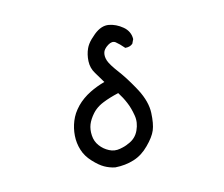

<svg xmlns="http://www.w3.org/2000/svg" viewBox="-105 -872 1210 1035"><g transform="rotate(-15 500.0 -354.5)"><path d="M416 21.5Q385.7 15.1 359.4 0.2Q333 -14.6 302.2 -47.9Q271 -81.1 259.3 -119.6Q247.1 -158.7 250 -199.7Q252.9 -240.7 268.1 -278.3Q272 -288.1 276.9 -297.4Q281.7 -306.6 287.6 -315.7Q293.5 -324.7 300.8 -333.5Q308.1 -342.3 315.9 -350.6Q332.5 -367.7 352.1 -381.6Q371.6 -395.5 394 -406.7Q434.6 -426.8 478.5 -438.5Q468.8 -455.1 459.7 -470Q450.7 -484.9 442.4 -499Q432.6 -514.6 428.2 -532.2Q423.8 -549.8 424.8 -568.8Q426.8 -606 440.9 -636.7Q445.8 -647.5 453.6 -658.2Q461.4 -668.9 472.4 -679.7Q483.4 -690.4 497.1 -701.7Q540.5 -736.8 581.1 -729.5Q620.6 -722.2 654.8 -693.8Q671.9 -679.7 680.4 -661.6Q689 -643.6 688.5 -623V-621.6L688 -620.6L678.2 -600.1L677.7 -599.1L676.8 -598.1Q668.9 -591.3 658.9 -588.6Q648.9 -585.9 637.2 -586.9H634.8L633.3 -588.9Q622.6 -601.6 612.5 -611.6Q602.5 -621.6 592.8 -629.4Q575.7 -642.1 550.3 -626.5Q523.4 -609.4 519 -590.3Q513.7 -570.3 521.5 -546.4Q529.8 -521.5 568.4 -470.2Q574.7 -461.4 581.3 -452.4Q587.9 -443.4 594.2 -433.3Q600.6 -423.3 606.9 -413.1Q613.3 -402.8 619.6 -392.1Q626 -381.3 632.3 -369.9Q638.7 -358.4 645 -346.7Q682.6 -273.9 679.7 -212.4Q676.8 -151.9 662.6 -118.2Q648.4 -84.5 608.4 -44.9Q568.4 -4.4 520.5 10.3Q472.2 25.4 416.5 21.5ZM516.6 -83.5Q559.1 -100.1 577.6 -140.6Q596.7 -181.6 589.8 -221.7Q586.4 -242.2 581.3 -261.2Q576.2 -280.3 568.8 -297.4Q555.2 -330.1 535.2 -361.3Q485.4 -350.1 446.8 -334.5Q433.1 -329.1 421.6 -322.5Q410.2 -315.9 400.4 -308.1Q390.6 -300.3 382.3 -291Q370.1 -277.3 361.3 -263.7Q352.5 -250 347.4 -237.1Q342.3 -224.1 340.1 -209.2Q337.9 -194.3 338.9 -177.2Q340.8 -143.6 359.9 -118.2Q378.9 -92.3 407.7 -77.6Q421.4 -70.3 436.3 -68.1Q451.2 -65.9 467.3 -68.8Q500 -74.7 515.6 -83.5H516.1Z"/></g></svg>

Font: NaikaiFont
Style: SemiBold
Weight: 600
Version: Version 1.89